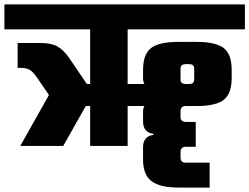

<svg xmlns="http://www.w3.org/2000/svg" viewBox="-40 -662 1131 871"><path d="M539 -529V-281H615Q609 -292 609 -306V-345Q609 -415 644.5 -443.5Q680 -472 770 -472H850Q940 -472 975.5 -443.5Q1011 -415 1011 -345V-308Q1011 -238 975.5 -209.5Q940 -181 850 -181H802Q779 -181 779 -157V-133Q779 -109 802 -109H848V4H802Q779 4 779 28V52Q779 76 802 76H911V189H770Q686 189 647.5 160Q609 131 609 62V6Q609 -44 656 -50V-55Q609 -61 609 -111V-156Q609 -170 615 -181H539V0H369V-181H349L247 0H52L182 -231L130 -307Q111 -335 96 -344.5Q81 -354 55 -354H40V-467H144Q192 -467 220 -451.5Q248 -436 273 -400L354 -281H369V-529H-20V-642H1071V-529ZM779 -351V-301Q779 -281 802 -281H818Q841 -281 841 -301V-351Q841 -371 818 -371H802Q779 -371 779 -351Z"/></svg>

Font: Teko
Style: Bold
Weight: 700
Designer: Manushi Parikh, Jonny Pinhorn
Foundry: Indian Type Foundry
Version: Version 1.106;PS 1.0;hotconv 1.0.78;makeotf.lib2.5.61930; tt